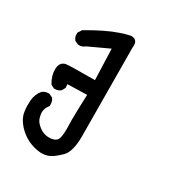

<svg xmlns="http://www.w3.org/2000/svg" viewBox="-166 -495 831 900"><g transform="rotate(30 250.0 -45.5)"><path d="M238.3 137.7 237.3 92.8Q237.3 38.1 241.2 -45.9L135.7 -43L137.7 -24.4L127.9 -5.9Q115.2 5.9 96.7 5.9Q94.7 5.9 90.8 5.9L72.3 -3.9Q50.8 -39.1 50.8 -73.2Q50.8 -107.4 72.3 -117.2Q76.2 -120.1 85 -121.1Q104.5 -124 238.3 -124L232.4 -291L123 -240.2Q109.4 -228.5 92.8 -228.5Q85.9 -228.5 84 -229.5L67.4 -237.3Q55.7 -250 55.7 -266.6Q55.7 -270.5 55.7 -275.4L69.3 -296.9Q164.1 -352.5 225.6 -373Q252 -382.8 281.2 -388.7Q283.2 -388.7 284.2 -388.7Q298.8 -388.7 307.1 -380.4Q315.4 -372.1 315.4 -356.4Q315.4 -350.6 314.5 -343.8L317.4 134.8Q317.4 218.8 286.1 249Q254.9 279.3 234.9 288.6Q214.8 297.9 192.4 297.9Q188.5 297.9 186.5 297.9Q110.4 291 59.6 235.4Q31.2 204.1 26.4 170.9Q23.4 152.3 23.4 136.7Q23.4 121.1 24.4 108.4Q27.3 75.2 47.9 49.8Q62.5 38.1 80.1 38.1Q82 38.1 85.9 38.1L105.5 47.9Q115.2 61.5 115.2 78.1Q115.2 81.1 115.2 87.9L113.3 89.8Q97.7 109.4 97.7 131.8Q97.7 136.7 98.6 140.6Q102.5 170.9 118.2 185.5Q148.4 216.8 185.5 216.8Q212.9 216.8 225.6 204.1L228.5 200.2Q238.3 187.5 238.3 137.7Z"/></g></svg>

Font: JasonHandwriting2
Style: SemiBold
Weight: 600
Version: Version 1.04.7